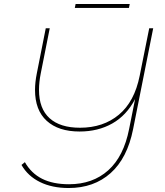

<svg xmlns="http://www.w3.org/2000/svg" viewBox="-20 -842 829 965"><path d="M750 -700 649 -193Q620 -47 536 28Q452 103 325 103Q242 103 181 73Q120 43 88 -13L105 -27Q137 29 191.5 56.5Q246 84 327 84Q446 84 524 14Q602 -56 629 -194L659 -344Q616 -262 544.5 -221.5Q473 -181 380 -181Q274 -181 215 -234.5Q156 -288 156 -390Q156 -428 165 -473L210 -700H230L185 -474Q176 -429 176 -390Q176 -296 229 -248Q282 -200 382 -200Q499 -200 577.5 -265.5Q656 -331 682 -461L730 -700ZM360 -822H632L628 -802H356Z"/></svg>

Font: Montserrat Alternates Thin
Style: Italic
Weight: 250
Italic angle: -11.3°
Designer: Julieta Ulanovsky
Foundry: Julieta Ulanovsky
Version: Version 7.200